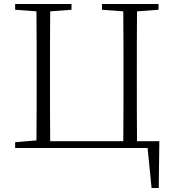

<svg xmlns="http://www.w3.org/2000/svg" viewBox="-20 -743 865 964"><path d="M56 0H721L741 201H777L780 -34H668C667 -133 667 -233 667 -333V-390C667 -490 667 -588 668 -686L776 -694V-723H492V-694L599 -686C600 -589 600 -489 600 -390V-333C600 -233 600 -133 599 -34H232C231 -133 231 -233 231 -333V-390C231 -490 231 -588 232 -686L339 -694V-723H56V-694L163 -686C164 -589 164 -489 164 -390V-333C164 -234 164 -135 163 -38L56 -29Z"/></svg>

Font: Noto Serif CJK SC ExtraLight
Style: Regular
Weight: 200
Designer: Ryoko NISHIZUKA 西塚涼子 (kana & ideographs); Frank Grießhammer (Latin, Greek & Cyrillic); Wenlong ZHANG 张文龙 (bopomofo); San
Foundry: Adobe
Version: Version 2.001;hotconv 1.1.0;makeotfexe 2.6.0